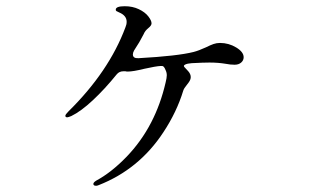

<svg xmlns="http://www.w3.org/2000/svg" viewBox="-20 -572 1040 617"><path d="M763 -388Q763 -378 755 -371Q747 -364 734 -364Q720 -364 705 -367Q681 -371 653 -371Q634 -371 596 -369Q582 -368 575 -364.5Q568 -361 573 -356L585 -343Q593 -334 593 -324Q593 -318 589.5 -312Q586 -306 581 -300Q571 -288 569 -281Q548 -212 505 -147Q427 -28 297 23Q292 25 289 25Q280 25 280 19Q280 14 290 8Q338 -18 386 -67.5Q434 -117 466 -179Q496 -237 512 -306Q516 -322 516 -330Q516 -339 512 -347Q507 -360 501 -360H496Q480 -359 444 -351Q408 -342 390 -342Q386 -342 383 -343H377Q363 -343 355 -333Q317 -286 278.5 -250Q240 -214 209 -199Q199 -195 196 -195Q190 -195 190 -200Q190 -204 200 -214Q330 -342 383 -484Q387 -493 387 -502Q387 -522 363 -532Q362 -533 358 -534.5Q354 -536 353 -537.5Q352 -539 352 -541Q352 -552 381 -552Q406 -552 426 -542.5Q446 -533 456.5 -519.5Q467 -506 467 -497Q467 -490 457 -482Q451 -477 447.5 -472.5Q444 -468 441 -461Q429 -437 411 -410Q407 -403 407 -397Q407 -384 425 -385Q551 -392 602 -405Q618 -409 642 -420Q656 -427 666 -430.5Q676 -434 687 -434Q715 -434 739 -419.5Q763 -405 763 -388Z"/></svg>

Font: Shippori Mincho B1
Style: Regular
Weight: 400
Designer: FONTDASU
Foundry: FONTDASU / Google Inc. / but / Adobe
Version: Version 3.110; ttfautohint (v1.8.3)